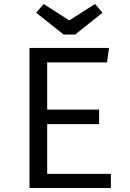

<svg xmlns="http://www.w3.org/2000/svg" viewBox="-20 -948 655 968"><path d="M217.9 -633.3V-395.4H479.5V-322.1H217.9V-71.3H539V0H128.7V-706.2H529.7L519.5 -633.3ZM459 -927.7 496.9 -884.1 359 -773.8H301L162.1 -884.1L200.5 -927.7L329.2 -845.1Z"/></svg>

Font: FiraCode Nerd Font Mono
Style: Regular
Weight: 400
Monospace: yes
Designer: Carrois Corporate, Edenspiekermann AG, Nikita Prokopov
Foundry: Carrois Corporate, Edenspiekermann AG, Nikita Prokopov
Version: Version 6.002;Nerd Fonts 3.4.0